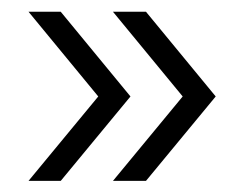

<svg xmlns="http://www.w3.org/2000/svg" viewBox="-20 -388 423 332"><path d="M29.3 -75.2 149.9 -221.2 29.3 -367.7H85L205.6 -221.2L85 -75.2ZM175.3 -75.2 295.9 -221.2 175.3 -367.7H232.4L353 -221.2L232.4 -75.2Z"/></svg>

Font: Now
Style: Regular
Weight: 400
Designer: Alfredo Marco Pradil
Foundry: Alfredo Marco Pradil
Version: Version 1.200;hotconv 1.0.109;makeotfexe 2.5.65596